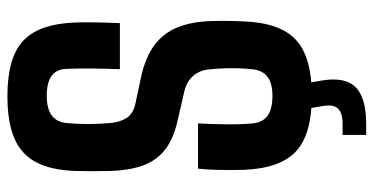

<svg xmlns="http://www.w3.org/2000/svg" viewBox="-264 -585 1004 516"><g transform="rotate(-90 238.0 -327.0)"><path d="M238.6 9.1Q135.7 9.1 89.6 -33.1Q43.6 -75.2 39.6 -173Q39.1 -192.8 39 -213.7Q39 -234.6 39.8 -255.7Q40.7 -276.8 42.8 -296.8H164.3Q162.3 -257.9 161.9 -220.8Q161.4 -183.7 164.3 -150.5Q166.6 -123.3 184.9 -110Q203.2 -96.8 238.5 -96.8Q271.8 -96.8 289.4 -110Q307 -123.3 309.8 -150.5Q311.8 -168.9 312.4 -188.2Q313 -207.4 312.3 -226.7Q311.5 -246 309.8 -264.4Q308 -291.2 292.4 -309.4Q276.7 -327.6 249.7 -333.8L168.6 -352.5Q119.5 -363.9 91.2 -387.5Q62.8 -411.1 50.3 -447.5Q37.9 -483.8 36.4 -533.8Q35.9 -558.9 36 -581.6Q36.1 -604.3 36.6 -628.1Q39.1 -692.9 60.4 -732.7Q81.6 -772.5 125.1 -790.8Q168.7 -809.1 238.5 -809.1Q340.3 -809.1 385.9 -767.2Q431.6 -725.3 435.5 -627.8Q436.5 -603.4 435.8 -570.5Q435.2 -537.6 433.8 -506.8H310Q311.5 -544.7 311.9 -580.1Q312.4 -615.5 310.9 -650.4Q310.1 -677.2 292 -690.3Q273.9 -703.4 238.2 -703.4Q204.4 -703.4 186.2 -690.3Q168.1 -677.2 165.3 -650.4Q162.6 -621 162.6 -592.2Q162.7 -563.3 165.3 -533.8Q167.4 -506.9 178.7 -489.1Q190 -471.3 216.1 -465.4L288.5 -450Q342.1 -438.3 374.5 -414.1Q407 -389.8 422.2 -352.5Q437.5 -315.1 439.3 -264.4Q440 -250 440 -234.3Q440 -218.6 439.5 -202.9Q439.1 -187.3 438.5 -173Q434.5 -75.2 388.2 -33.1Q341.9 9.1 238.6 9.1ZM133.3 155.1V91.7H163Q192.3 91.7 204 79.5Q215.8 67.4 211.3 39.5L203 -8.1H272L280.2 39.5Q289.3 100.2 260.8 127.6Q232.3 155.1 163.1 155.1Z"/></g></svg>

Font: Big Shoulders Text SC Thin
Style: Regular
Weight: 100
Designer: Patric King
Foundry: XO Type Co
Version: Version 2.002